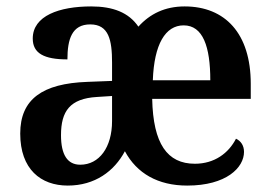

<svg xmlns="http://www.w3.org/2000/svg" viewBox="-20 -568 842 598"><path d="M191 10C276 10 336 -35 369 -97C406 -28 472 10 563 10C685 10 740 -46 740 -95C740 -115 730 -129 715 -136C692 -91 648 -58 587 -58C501 -58 457 -120 454 -260H761V-307C761 -464 681 -548 555 -548C494 -548 447 -525 411 -485C381 -529 332 -548 264 -548C165 -548 82 -519 82 -448C82 -402 117 -383 190 -383C190 -446 204 -492 261 -492C319 -492 329 -443 329 -373V-316L252 -313C112 -308 43 -259 43 -152C43 -41 107 10 191 10ZM635 -318H456C460 -430 495 -489 552 -489C612 -489 635 -423 635 -318ZM230 -55C190 -55 170 -86 170 -147C170 -222 198 -261 282 -266L329 -269V-191C329 -109 289 -55 230 -55Z"/></svg>

Font: Noto Serif Armenian SemiCondensed SemiBold
Style: Regular
Weight: 600
Width: 4
Designer: Monotype Design Team
Foundry: Monotype Imaging Inc.
Version: Version 2.008